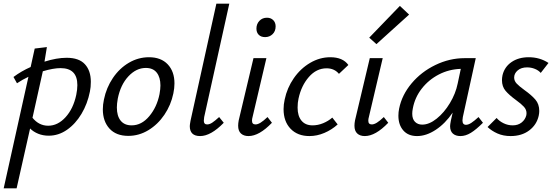

<svg xmlns="http://www.w3.org/2000/svg" viewBox="-46 -731 3004 1040"><path d="M446 -288Q446 -258 441 -235Q428 -169 395.5 -114.5Q363 -60 317 -28Q271 4 218 4Q187 4 161 -6.5Q135 -17 117 -35L44 289H-26L108 -315Q76 -300 46 -280L27 -314Q70 -346 120 -368L142 -468L208 -476L195 -397Q261 -418 315 -418Q382 -418 414 -383Q446 -348 446 -288ZM373 -270Q373 -362 282 -362Q243 -362 186 -345L130 -93Q165 -50 215 -50Q267 -50 309 -96Q351 -142 367 -217Q373 -246 373 -270Z M511 -139Q511 -164 517 -192Q530 -256 565.5 -308.5Q601 -361 652 -391Q703 -421 761 -421Q826 -421 862.5 -382.5Q899 -344 899 -279Q899 -254 893 -225Q880 -162 844.5 -109.5Q809 -57 758 -26Q707 5 649 5Q583 5 547 -34.5Q511 -74 511 -139ZM818 -221Q823 -249 823 -268Q823 -312 803 -337.5Q783 -363 744 -363Q692 -363 649.5 -317.5Q607 -272 592 -197Q587 -169 587 -149Q587 -103 607.5 -77.5Q628 -52 667 -52Q721 -52 762.5 -101.5Q804 -151 818 -221Z M982 -48Q982 -55 986 -77L1126 -711H1196L1060 -97Q1058 -81 1058 -77Q1058 -57 1076 -57Q1089 -57 1103.5 -66.5Q1118 -76 1141 -97L1166 -66Q1096 6 1038 6Q982 6 982 -48Z M1244 -50Q1244 -63 1247 -79L1327 -416H1397L1322 -97Q1319 -87 1319 -77Q1319 -57 1338 -57Q1350 -57 1365.5 -66.5Q1381 -76 1403 -97L1427 -66Q1358 6 1300 6Q1274 6 1259 -8Q1244 -22 1244 -50ZM1343 -576Q1343 -601 1359 -618Q1375 -635 1400 -635Q1421 -635 1434 -622Q1447 -609 1447 -588Q1447 -562 1430.5 -546Q1414 -530 1390 -530Q1368 -530 1355.5 -542.5Q1343 -555 1343 -576Z M1723 -361Q1668 -361 1627 -314Q1586 -267 1571 -197Q1566 -175 1566 -148Q1566 -103 1587 -77.5Q1608 -52 1647 -52Q1676 -52 1704 -63.5Q1732 -75 1754 -94L1783 -57Q1751 -28 1711 -11Q1671 6 1630 6Q1566 6 1528 -33.5Q1490 -73 1490 -140Q1490 -165 1496 -192Q1509 -255 1545.5 -307.5Q1582 -360 1634 -390.5Q1686 -421 1743 -421Q1811 -421 1841 -379L1790 -331Q1765 -361 1723 -361Z M1874 -50Q1874 -63 1877 -79L1957 -416H2027L1952 -97Q1949 -87 1949 -77Q1949 -57 1968 -57Q1980 -57 1995.5 -66.5Q2011 -76 2033 -97L2057 -66Q1988 6 1930 6Q1904 6 1889 -8Q1874 -22 1874 -50ZM1954 -527 2120 -699 2170 -652 1993 -492Z M2570 -66Q2533 -29 2504.5 -11.5Q2476 6 2448 6Q2422 6 2407 -7.5Q2392 -21 2392 -48Q2392 -55 2396 -77L2406 -121Q2366 -62 2314.5 -28Q2263 6 2213 6Q2165 6 2138.5 -24.5Q2112 -55 2112 -104Q2112 -124 2116 -143Q2131 -217 2183.5 -279.5Q2236 -342 2312.5 -379Q2389 -416 2471 -416H2531L2461 -97Q2459 -83 2459 -79Q2459 -55 2478 -55Q2491 -55 2507 -65.5Q2523 -76 2546 -97ZM2433 -278 2450 -358Q2386 -356 2331 -327.5Q2276 -299 2238.5 -251Q2201 -203 2190 -143Q2187 -128 2187 -115Q2187 -86 2202 -71Q2217 -56 2241 -56Q2279 -56 2319.5 -88.5Q2360 -121 2391 -172.5Q2422 -224 2433 -278Z M2595 -43 2644 -92Q2658 -75 2681.5 -63.5Q2705 -52 2731 -52Q2760 -52 2779.5 -67.5Q2799 -83 2805 -107Q2806 -111 2806 -118Q2806 -137 2792 -152.5Q2778 -168 2749 -189Q2712 -216 2692.5 -239Q2673 -262 2673 -297Q2673 -309 2676 -324Q2687 -369 2725 -395Q2763 -421 2818 -421Q2878 -421 2925 -390L2883 -336Q2871 -350 2851 -358Q2831 -366 2809 -366Q2777 -366 2758 -349.5Q2739 -333 2739 -311Q2739 -293 2752.5 -278.5Q2766 -264 2795 -243Q2833 -216 2854 -191.5Q2875 -167 2875 -130Q2875 -118 2872 -104Q2861 -55 2820.5 -24.5Q2780 6 2720 6Q2680 6 2648.5 -8Q2617 -22 2595 -43Z"/></svg>

Font: Ysabeau Medium
Style: Italic
Weight: 500
Italic angle: -12°
Designer: Christian Thalmann (Catharsis Fonts)
Version: Version 0.003